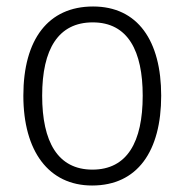

<svg xmlns="http://www.w3.org/2000/svg" viewBox="-20 -562 569 592"><path d="M477 -267C477 -436 405 -542 267 -542C129 -542 52 -441 52 -267C52 -96 130 10 264 10C404 10 477 -96 477 -267ZM110 -267C110 -411 160 -493 266 -493C375 -493 420 -404 420 -267C420 -124 372 -39 265 -39C158 -39 110 -125 110 -267Z"/></svg>

Font: Noto Sans Gujarati SemiCondensed Light
Style: Regular
Weight: 300
Width: 4
Designer: Jelle Bosma - Monotype Design Team, Universal Thirst
Foundry: Monotype Imaging Inc.
Version: Version 2.106